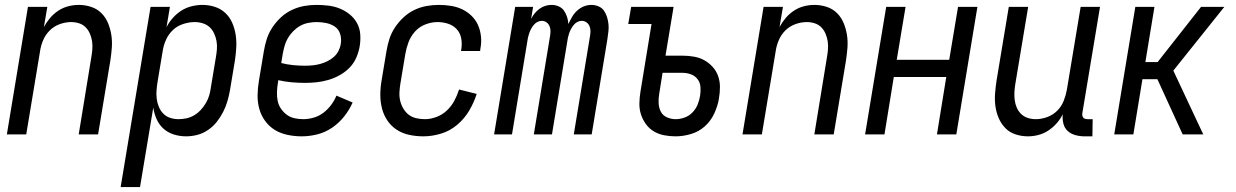

<svg xmlns="http://www.w3.org/2000/svg" viewBox="-20 -548 5040 783"><path d="M8 0 94 -520H173L159 -438Q170 -458 184.5 -475Q199 -492 218 -504.5Q237 -517 258.5 -522.5Q280 -528 301 -528Q327 -528 351.5 -520Q376 -512 393.5 -494.5Q411 -477 420.5 -454Q430 -431 434 -405.5Q438 -380 436 -353.5Q434 -327 430 -301L380 0H301L352 -312Q355 -329 356.5 -346Q358 -363 355.5 -379.5Q353 -396 346.5 -411Q340 -426 329 -437Q318 -448 302.5 -453Q287 -458 270 -458Q247 -458 223.5 -449.5Q200 -441 182.5 -423.5Q165 -406 155.5 -383Q146 -360 143 -337L87 0Z M472 215 594 -520H673L659 -437Q669 -457 684.5 -474.5Q700 -492 719.5 -504.5Q739 -517 761.5 -522.5Q784 -528 805 -528Q832 -528 856.5 -520Q881 -512 899 -495Q917 -478 927 -455Q937 -432 941 -406.5Q945 -381 943.5 -354Q942 -327 938 -301L918 -181Q914 -158 907.5 -135.5Q901 -113 890 -91.5Q879 -70 864 -51Q849 -32 828.5 -18Q808 -4 785 2Q762 8 739 8Q713 8 689 0.5Q665 -7 647 -23Q629 -39 619 -61.5Q609 -84 605 -109L551 215ZM708 -62Q724 -62 740.5 -65.5Q757 -69 772 -78Q787 -87 799 -100Q811 -113 820 -128.5Q829 -144 833.5 -160Q838 -176 840 -192L860 -312Q863 -329 864.5 -346.5Q866 -364 863 -380.5Q860 -397 853 -412Q846 -427 834.5 -437.5Q823 -448 807 -453Q791 -458 774 -458Q751 -458 726.5 -450Q702 -442 684 -424.5Q666 -407 656 -383.5Q646 -360 643 -337L623 -217Q620 -199 618.5 -181Q617 -163 619 -146Q621 -129 627.5 -113Q634 -97 645.5 -85Q657 -73 673.5 -67.5Q690 -62 708 -62Z M1210 8Q1181 8 1152.5 2Q1124 -4 1101 -18Q1078 -32 1061.5 -54.5Q1045 -77 1037.5 -104Q1030 -131 1030.5 -160.5Q1031 -190 1036 -219L1056 -339Q1060 -364 1068 -389Q1076 -414 1091 -436.5Q1106 -459 1126 -477.5Q1146 -496 1170.5 -507.5Q1195 -519 1220 -523.5Q1245 -528 1270 -528Q1295 -528 1319.5 -525Q1344 -522 1366 -513Q1388 -504 1406 -489.5Q1424 -475 1435.5 -454.5Q1447 -434 1449 -409.5Q1451 -385 1447 -360Q1443 -336 1433 -313Q1423 -290 1405.5 -272Q1388 -254 1365.5 -241.5Q1343 -229 1319 -222Q1295 -215 1271 -212.5Q1247 -210 1224 -210Q1196 -210 1168.5 -212.5Q1141 -215 1115 -221L1113 -208Q1110 -190 1109.5 -171.5Q1109 -153 1112.5 -136Q1116 -119 1126 -104.5Q1136 -90 1149.5 -80Q1163 -70 1180.5 -66Q1198 -62 1217 -62Q1237 -62 1258.5 -68Q1280 -74 1298 -87.5Q1316 -101 1330 -119.5Q1344 -138 1352 -158L1418 -130Q1405 -100 1383.5 -73Q1362 -46 1334 -27Q1306 -8 1274 0Q1242 8 1210 8ZM1224 -280Q1239 -280 1254.5 -281.5Q1270 -283 1285 -287Q1300 -291 1314.5 -298Q1329 -305 1341.5 -316Q1354 -327 1361 -341.5Q1368 -356 1370 -371Q1373 -391 1367 -410Q1361 -429 1345.5 -439.5Q1330 -450 1310.5 -454Q1291 -458 1271 -458Q1254 -458 1236.5 -454.5Q1219 -451 1204 -442.5Q1189 -434 1176 -421Q1163 -408 1154 -392.5Q1145 -377 1140.5 -360.5Q1136 -344 1133 -328L1127 -291Q1150 -285 1174.5 -282.5Q1199 -280 1224 -280Z M1707 8Q1677 8 1649 2Q1621 -4 1598.5 -18.5Q1576 -33 1560.5 -55.5Q1545 -78 1538 -105Q1531 -132 1531 -161Q1531 -190 1536 -219L1556 -339Q1560 -364 1568 -389Q1576 -414 1591 -436.5Q1606 -459 1626 -477.5Q1646 -496 1670 -507.5Q1694 -519 1719.5 -523.5Q1745 -528 1770 -528Q1795 -528 1819.5 -524Q1844 -520 1865 -510Q1886 -500 1903 -483.5Q1920 -467 1929.5 -445.5Q1939 -424 1941.5 -399Q1944 -374 1939 -349L1938 -340H1860L1861 -346Q1865 -369 1861 -391Q1857 -413 1843 -428.5Q1829 -444 1808 -451Q1787 -458 1764 -458Q1740 -458 1715 -448.5Q1690 -439 1672.5 -419.5Q1655 -400 1646 -376Q1637 -352 1633 -328L1613 -208Q1610 -190 1609 -172Q1608 -154 1612 -137Q1616 -120 1625 -105Q1634 -90 1647 -80Q1660 -70 1677.5 -66Q1695 -62 1713 -62Q1736 -62 1760 -71Q1784 -80 1802.5 -97.5Q1821 -115 1833 -137.5Q1845 -160 1852 -183L1924 -165Q1913 -130 1893.5 -97Q1874 -64 1844.5 -39Q1815 -14 1778.5 -3Q1742 8 1707 8Z M1995 0 2081 -520H2154L2146 -471Q2152 -483 2160.5 -493.5Q2169 -504 2180 -512Q2191 -520 2203.5 -524Q2216 -528 2229 -528Q2245 -528 2258.5 -522Q2272 -516 2280 -504.5Q2288 -493 2292.5 -479Q2297 -465 2298 -450Q2305 -465 2313 -479Q2321 -493 2333.5 -504.5Q2346 -516 2361 -522Q2376 -528 2392 -528Q2407 -528 2421 -522Q2435 -516 2443 -504.5Q2451 -493 2455.5 -478.5Q2460 -464 2461.5 -449Q2463 -434 2461 -418.5Q2459 -403 2457 -388L2393 0H2320L2386 -400Q2388 -411 2388 -421.5Q2388 -432 2384 -441.5Q2380 -451 2371.5 -457Q2363 -463 2352 -463Q2343 -463 2334.5 -458.5Q2326 -454 2319.5 -446Q2313 -438 2308.5 -429.5Q2304 -421 2301 -412Q2298 -403 2296 -394Q2294 -385 2293 -376L2231 0H2157L2223 -400Q2225 -411 2225 -421.5Q2225 -432 2221 -441.5Q2217 -451 2208.5 -457Q2200 -463 2190 -463Q2180 -463 2171.5 -458.5Q2163 -454 2156.5 -446Q2150 -438 2145.5 -429.5Q2141 -421 2138 -412Q2135 -403 2133 -394Q2131 -385 2130 -376L2068 0Z M2735 8Q2711 8 2688 3.5Q2665 -1 2646 -12.5Q2627 -24 2614 -42Q2601 -60 2594 -81.5Q2587 -103 2587.5 -127Q2588 -151 2592 -175L2637 -450H2542L2554 -520H2727L2694 -321H2763Q2787 -321 2810 -317Q2833 -313 2852 -302.5Q2871 -292 2886 -275.5Q2901 -259 2908.5 -238Q2916 -217 2916 -193.5Q2916 -170 2912 -147V-146Q2907 -116 2893 -85.5Q2879 -55 2854.5 -33Q2830 -11 2798 -1.5Q2766 8 2735 8ZM2735 -62Q2753 -62 2771.5 -68.5Q2790 -75 2804 -89.5Q2818 -104 2825 -121.5Q2832 -139 2835 -157Q2838 -176 2836.5 -194Q2835 -212 2824.5 -225.5Q2814 -239 2797.5 -245Q2781 -251 2763 -251H2682L2668 -163Q2665 -145 2666 -126.5Q2667 -108 2675 -92.5Q2683 -77 2700 -69.5Q2717 -62 2735 -62Z M3008 0 3094 -520H3173L3159 -438Q3170 -458 3184.5 -475Q3199 -492 3218 -504.5Q3237 -517 3258.5 -522.5Q3280 -528 3301 -528Q3327 -528 3351.5 -520Q3376 -512 3393.5 -494.5Q3411 -477 3420.5 -454Q3430 -431 3434 -405.5Q3438 -380 3436 -353.5Q3434 -327 3430 -301L3380 0H3301L3352 -312Q3355 -329 3356.5 -346Q3358 -363 3355.5 -379.5Q3353 -396 3346.5 -411Q3340 -426 3329 -437Q3318 -448 3302.5 -453Q3287 -458 3270 -458Q3247 -458 3223.5 -449.5Q3200 -441 3182.5 -423.5Q3165 -406 3155.5 -383Q3146 -360 3143 -337L3087 0Z M3508 0 3594 -520H3673L3637 -304H3851L3887 -520H3966L3880 0H3801L3839 -234H3625L3587 0Z M4172 8Q4146 8 4121.5 0Q4097 -8 4080 -25.5Q4063 -43 4053 -66Q4043 -89 4039.5 -114.5Q4036 -140 4038 -166.5Q4040 -193 4044 -219L4094 -520H4173L4121 -208Q4118 -191 4117 -174Q4116 -157 4118 -140.5Q4120 -124 4126.5 -109Q4133 -94 4144.5 -83Q4156 -72 4171.5 -67Q4187 -62 4204 -62Q4227 -62 4250.5 -70.5Q4274 -79 4291.5 -96.5Q4309 -114 4318 -137Q4327 -160 4331 -183L4387 -520H4466L4394 -87Q4393 -82 4394 -77Q4395 -72 4397.5 -68.5Q4400 -65 4405 -63.5Q4410 -62 4415 -62H4436L4435 8H4403Q4384 8 4365.5 3Q4347 -2 4334 -14Q4321 -26 4316.5 -44.5Q4312 -63 4314 -82Q4304 -62 4289 -45Q4274 -28 4255 -15.5Q4236 -3 4214.5 2.5Q4193 8 4172 8Z M4803 0 4700 -225H4639L4602 0H4524L4610 -520H4688L4651 -295H4701L4878 -520H4973L4765 -260L4887 0Z"/></svg>

Font: Iosevka Term Curly
Style: Italic
Weight: 400
Italic angle: -9°
Designer: Belleve Invis
Foundry: Belleve Invis
Version: Version 32.3.0